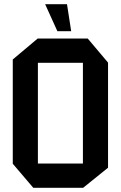

<svg xmlns="http://www.w3.org/2000/svg" viewBox="-20 -897 578 917"><path d="M161 -597V-713H399L496 -598V-597ZM139 0 41 -115V-116H376V0ZM41 -116V-613L160 -713H161V-116ZM376 0V-597H496V-96L377 0ZM254 -748 196 -876V-877H300L320 -748Z"/></svg>

Font: Foldit Medium
Style: Regular
Weight: 500
Version: Version 1.003